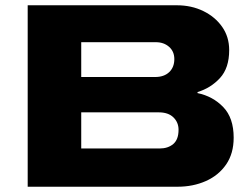

<svg xmlns="http://www.w3.org/2000/svg" viewBox="-20 -708 954 728"><path d="M85 0V-688H650Q706 -688 751 -666Q796 -644 822.5 -606Q849 -568 849 -518Q849 -450 814 -412Q779 -374 729 -359V-355Q787 -343 826.5 -302Q866 -261 866 -186Q866 -126 837.5 -84.5Q809 -43 760.5 -21.5Q712 0 653 0ZM288 -416H568Q602 -416 621.5 -434.5Q641 -453 641 -484Q641 -513 621 -530.5Q601 -548 571 -548H288ZM288 -145H585Q617 -145 637 -162Q657 -179 657 -216Q657 -244 637.5 -263Q618 -282 582 -282H288Z"/></svg>

Font: Archivo Expanded ExtraBold
Style: Regular
Weight: 800
Width: 7
Designer: Hector Gatti
Foundry: Omnibus-Type
Version: Version 2.001; ttfautohint (v1.8.3)